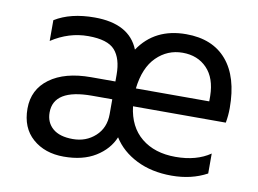

<svg xmlns="http://www.w3.org/2000/svg" viewBox="-62 -605 943 701"><g transform="rotate(10 409.5 -255.0)"><path d="M429 -286H701V-306Q700 -372 665.5 -408Q631 -444 575 -444Q519 -444 478.5 -404Q438 -364 429 -286ZM134 -145Q134 -108 159.5 -86Q185 -64 234 -64Q283 -64 317 -95Q351 -126 351 -177V-232H276Q134 -232 134 -145ZM261 -298H351V-323Q351 -383 324 -413.5Q297 -444 225 -444Q153 -444 89 -402V-479Q147 -515 236 -515Q365 -515 401 -425Q460 -513 576 -513Q674 -513 726.5 -451.5Q779 -390 779 -275Q779 -247 774 -220H430Q439 -145 488 -105Q537 -65 614.5 -65Q692 -65 743 -100V-26Q686 5 612 5Q538 5 482 -23Q426 -51 396 -99Q377 -53 330 -24Q283 5 212.5 5Q142 5 97 -34.5Q52 -74 52 -145Q52 -216 108 -257Q164 -298 261 -298Z"/></g></svg>

Font: Hind Colombo
Style: Regular
Weight: 400
Designer: Jyotish Sonowal, Aditi Pimprikar
Foundry: Indian Type Foundry
Version: Version 1.000;PS 1.0;hotconv 1.0.86;makeotf.lib2.5.63406; tt